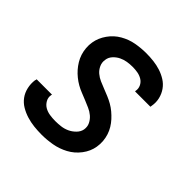

<svg xmlns="http://www.w3.org/2000/svg" viewBox="-148 -663 796 796"><g transform="rotate(45 250.0 -265.0)"><path d="M204 8Q181 8 158.5 5.5Q136 3 115 -3.5Q94 -10 75.5 -21Q57 -32 44.5 -49Q32 -66 27 -88Q22 -110 25 -132Q26 -134 26.5 -136Q27 -138 27 -140H117Q117 -139 116.5 -138Q116 -137 116 -136Q113 -120 121 -106Q129 -92 142 -84.5Q155 -77 171 -74.5Q187 -72 204 -72Q220 -72 236.5 -74Q253 -76 268.5 -83Q284 -90 297 -103Q310 -116 313 -132Q316 -150 308.5 -165Q301 -180 288.5 -190.5Q276 -201 261 -207.5Q246 -214 230.5 -220.5Q215 -227 199.5 -233Q184 -239 170 -247Q156 -255 143 -265.5Q130 -276 119.5 -288Q109 -300 100.5 -314Q92 -328 87 -343.5Q82 -359 80.5 -376.5Q79 -394 82 -411Q87 -441 106 -468Q125 -495 153 -511Q181 -527 211.5 -532.5Q242 -538 272 -538Q294 -538 315.5 -535.5Q337 -533 357 -526.5Q377 -520 394.5 -509Q412 -498 424 -481Q436 -464 441 -443Q446 -422 442 -400Q442 -398 441.5 -396.5Q441 -395 441 -393H351Q351 -394 351 -394.5Q351 -395 351 -396Q354 -411 347.5 -424.5Q341 -438 328.5 -445.5Q316 -453 301.5 -455.5Q287 -458 272 -458Q256 -458 240.5 -455.5Q225 -453 210.5 -446Q196 -439 184.5 -426.5Q173 -414 171 -398Q168 -381 175 -365.5Q182 -350 194.5 -339.5Q207 -329 222 -322.5Q237 -316 252.5 -310Q268 -304 283.5 -297.5Q299 -291 313 -283Q327 -275 339.5 -264.5Q352 -254 363 -242Q374 -230 382.5 -216Q391 -202 396 -186.5Q401 -171 402.5 -154Q404 -137 401 -119Q396 -88 375.5 -61Q355 -34 326 -18.5Q297 -3 265.5 2.5Q234 8 204 8Z"/></g></svg>

Font: Iosevka Curly Medium Oblique
Style: Regular
Weight: 500
Italic angle: -9°
Monospace: yes
Designer: Belleve Invis
Foundry: Belleve Invis
Version: Version 11.1.0; ttfautohint (v1.8.3)